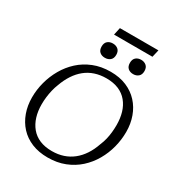

<svg xmlns="http://www.w3.org/2000/svg" viewBox="-235 -1180 1257 1351"><g transform="rotate(30 393.0 -504.5)"><path d="M355 17Q282 17 225 -6.5Q168 -30 129 -72.5Q90 -115 69.5 -172Q49 -229 49 -295Q49 -358 65.5 -420Q82 -482 114 -537.5Q146 -593 192.5 -635.5Q239 -678 301 -703Q363 -728 440 -728Q513 -728 569.5 -704Q626 -680 665 -637.5Q704 -595 724.5 -538Q745 -481 745 -415Q745 -352 729 -290Q713 -228 681 -172.5Q649 -117 602 -74.5Q555 -32 493 -7.5Q431 17 355 17ZM437 -673Q387 -673 344.5 -659Q302 -645 268 -617.5Q234 -590 208 -550.5Q182 -511 164 -461Q153 -434 146 -404.5Q139 -375 135.5 -345.5Q132 -316 132 -287Q132 -232 146 -186.5Q160 -141 188 -107Q216 -73 258.5 -55Q301 -37 358 -37Q408 -37 450 -51Q492 -65 526.5 -92.5Q561 -120 587 -159.5Q613 -199 630 -249Q642 -277 649 -306Q656 -335 659 -364.5Q662 -394 662 -423Q662 -478 648.5 -523.5Q635 -569 607 -603Q579 -637 536.5 -655Q494 -673 437 -673ZM353 -792Q327 -792 310.5 -806.5Q294 -821 294 -850Q294 -879 310.5 -893.5Q327 -908 353 -908Q379 -908 396 -893.5Q413 -879 413 -850Q413 -821 396 -806.5Q379 -792 353 -792ZM583 -792Q557 -792 540.5 -806.5Q524 -821 524 -850Q524 -879 540.5 -893.5Q557 -908 583 -908Q608 -908 625 -893.5Q642 -879 642 -850Q642 -821 625 -806.5Q608 -792 583 -792ZM341 -1026H654L640 -966H328Z"/></g></svg>

Font: Roboto Serif 20pt Light
Style: Italic
Weight: 300
Italic angle: -10°
Version: Version 1.007